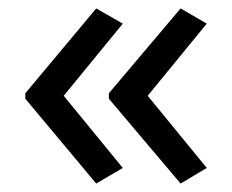

<svg xmlns="http://www.w3.org/2000/svg" viewBox="-20 -491 549 455"><path d="M40 -270 208 -471 271 -435 131 -264 271 -93 208 -56 40 -257ZM238 -270 408 -471 470 -435 330 -264 470 -93 408 -56 238 -257Z"/></svg>

Font: Noto Sans Hebrew
Style: Regular
Weight: 400
Designer: Monotype Design Team
Foundry: Monotype Imaging Inc.
Version: Version 2.003;January 10, 2023;FontCreator 14.0.0.2877 64-bi